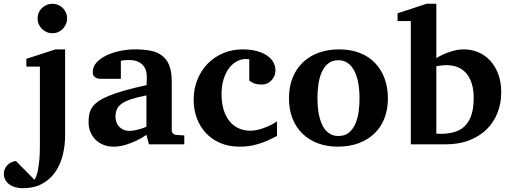

<svg xmlns="http://www.w3.org/2000/svg" viewBox="-110 -760 2691 1011"><path d="M232.9 -46.9Q232.9 7.8 219.7 59.1Q206.5 110.4 178.2 149.9Q150.9 187 109.4 209Q67.9 231 9.8 231Q-10.3 231 -28.3 226.1Q-46.4 221.2 -60.1 211.4Q-73.7 201.7 -81.8 187.5Q-89.8 173.3 -89.8 154.8Q-89.8 141.6 -84.7 129.9Q-79.6 118.2 -70.8 109.1Q-62 100.1 -50.3 94.5Q-38.6 88.9 -25.9 87.9L71.8 187Q77.6 177.7 82 164.8Q86.4 151.9 89.4 137.2Q92.3 122.6 94.2 107.2Q96.2 91.8 97.7 77.1Q100.1 43 100.1 4.9V-409.2H28.8V-450.2L182.1 -500H232.9ZM243.2 -663.1Q243.2 -647 237.1 -632.8Q231 -618.7 220.7 -607.9Q210.4 -597.2 196.3 -591.1Q182.1 -585 166 -585Q149.9 -585 135.7 -591.1Q121.6 -597.2 110.8 -607.9Q100.1 -618.7 94 -632.8Q87.9 -647 87.9 -663.1Q87.9 -679.2 94 -693.4Q100.1 -707.5 110.8 -717.8Q121.6 -728 135.7 -734.1Q149.9 -740.2 166 -740.2Q182.1 -740.2 196.3 -734.1Q210.4 -728 220.7 -717.8Q231 -707.5 237.1 -693.4Q243.2 -679.2 243.2 -663.1Z M674.3 0 661.1 -49.8Q635.3 -32.2 606.9 -18.6Q582 -6.8 551.3 2.7Q520.5 12.2 487.3 12.2Q460 12.2 436.3 3.2Q412.6 -5.9 394.8 -22.7Q377 -39.6 366.7 -63.5Q356.4 -87.4 356.4 -117.2Q356.4 -139.6 360.1 -158.7Q363.8 -177.7 374.8 -194.1Q385.7 -210.4 406.2 -225.3Q426.8 -240.2 460.7 -254.4Q494.6 -268.6 543.9 -282.7Q593.3 -296.9 662.1 -312V-324.2Q662.1 -331.5 662.6 -337.4Q662.6 -344.2 663.1 -351.1Q663.6 -365.2 660.2 -381.6Q656.7 -397.9 646.5 -411.9Q636.2 -425.8 617.7 -434.8Q599.1 -443.8 569.3 -443.8Q559.1 -443.8 551 -443.4Q543 -442.9 537.6 -441.9Q531.2 -440.9 526.4 -439.9V-345.2H423.3Q410.6 -344.2 400.9 -347.7Q392.6 -350.6 385.5 -357.9Q378.4 -365.2 378.4 -380.9Q378.4 -408.7 398.2 -430.7Q418 -452.6 450 -468Q481.9 -483.4 521.7 -491.7Q561.5 -500 601.1 -500Q644 -500 679.7 -493.7Q715.3 -487.3 741 -469Q766.6 -450.7 780.5 -417.5Q794.4 -384.3 794.4 -330.1V-73.2Q794.4 -64 800.8 -57.4Q807.1 -50.8 816.4 -49.8L860.4 -46.9V0ZM661.1 -257.8Q612.8 -248 581.3 -237.8Q549.8 -227.5 531.2 -214.4Q512.7 -201.2 505.4 -184.3Q498 -167.5 498 -145Q498 -129.4 503.2 -116Q508.3 -102.5 517.8 -92.5Q527.3 -82.5 540.5 -76.7Q553.7 -70.8 569.3 -70.8Q585.4 -70.8 601.8 -74.2Q618.2 -77.6 631.3 -81.5Q647 -86.4 661.1 -92.8Z M1348.6 -43.9Q1335.9 -38.1 1317.6 -28.8Q1299.3 -19.5 1275.1 -10.3Q1251 -1 1220.2 5.6Q1189.5 12.2 1151.4 12.2Q1092.8 12.2 1047.9 -7.8Q1002.9 -27.8 972.2 -61.8Q941.4 -95.7 925.5 -140.1Q909.7 -184.6 909.7 -233.9Q909.7 -293 929.9 -342Q950.2 -391.1 985.1 -426.3Q1020 -461.4 1066.9 -480.7Q1113.8 -500 1167.5 -500Q1207 -500 1238.8 -491.9Q1270.5 -483.9 1293.2 -469.2Q1315.9 -454.6 1328.1 -434.3Q1340.3 -414.1 1340.3 -390.1Q1340.3 -373 1334.2 -359.4Q1328.1 -345.7 1318.4 -335.7Q1308.6 -325.7 1295.9 -320.3Q1283.2 -314.9 1269.5 -314.9Q1253.9 -314.9 1243.4 -316.9Q1232.9 -318.8 1225.6 -322Q1218.3 -325.2 1212.9 -328.9Q1207.5 -332.5 1202.6 -335.9V-448.2Q1196.3 -448.2 1192.6 -448.7Q1189 -449.2 1183.6 -449.2Q1160.6 -449.2 1137.9 -437.5Q1115.2 -425.8 1097.2 -402.6Q1079.1 -379.4 1067.9 -344.5Q1056.6 -309.6 1056.6 -263.2Q1056.6 -219.2 1067.1 -183.8Q1077.6 -148.4 1097.2 -123.5Q1116.7 -98.6 1145 -85.2Q1173.3 -71.8 1208.5 -71.8Q1231.4 -71.8 1254.4 -78.1Q1277.3 -84.5 1296.6 -92.8Q1315.9 -101.1 1329.8 -109.1Q1343.8 -117.2 1348.6 -121.1Z M1783.2 -242.2Q1783.2 -263.2 1781.2 -286.4Q1779.3 -309.6 1774.7 -332Q1770 -354.5 1761.7 -374.5Q1753.4 -394.5 1741 -409.7Q1728.5 -424.8 1711.4 -433.8Q1694.3 -442.9 1671.4 -442.9Q1637.7 -442.9 1616.2 -424.3Q1594.7 -405.8 1582.8 -376.7Q1570.8 -347.7 1566.2 -313Q1561.5 -278.3 1561.5 -246.1Q1561.5 -224.6 1563.2 -201.2Q1564.9 -177.7 1569.6 -155.3Q1574.2 -132.8 1582 -112.8Q1589.8 -92.8 1602.3 -77.4Q1614.7 -62 1631.8 -53Q1648.9 -43.9 1672.4 -43.9Q1706.5 -43.9 1728 -62.3Q1749.5 -80.6 1761.7 -109.4Q1773.9 -138.2 1778.6 -173.3Q1783.2 -208.5 1783.2 -242.2ZM1932.6 -241.2Q1932.6 -185.1 1914.8 -138.4Q1897 -91.8 1862.8 -58.3Q1828.6 -24.9 1779.5 -6.3Q1730.5 12.2 1668.5 12.2Q1611.3 12.2 1564.2 -5.4Q1517.1 -22.9 1483.2 -55.7Q1449.2 -88.4 1430.4 -135.5Q1411.6 -182.6 1411.6 -242.2Q1411.6 -303.7 1431.2 -351.6Q1450.7 -399.4 1485.6 -432.4Q1520.5 -465.3 1568.8 -482.7Q1617.2 -500 1675.3 -500Q1737.3 -500 1785.2 -481Q1833 -461.9 1865.7 -427.5Q1898.4 -393.1 1915.5 -345.7Q1932.6 -298.3 1932.6 -241.2Z M2529.3 -273.9Q2529.3 -216.3 2509.8 -166.3Q2490.2 -116.2 2452.9 -79.3Q2415.5 -42.5 2361.1 -21.2Q2306.6 0 2236.3 0H2053.2V-648.9H1983.4V-689.9L2136.2 -740.2H2187.5V-454.1Q2208.5 -466.8 2231.9 -477.1Q2252.4 -485.4 2278.3 -492.7Q2304.2 -500 2332.5 -500Q2372.6 -500 2408.4 -484.9Q2444.3 -469.7 2471.2 -440.7Q2498 -411.6 2513.7 -369.6Q2529.3 -327.6 2529.3 -273.9ZM2384.3 -244.1Q2384.3 -284.7 2375 -316.7Q2365.7 -348.6 2347.7 -371.1Q2329.6 -393.6 2302.5 -405.3Q2275.4 -417 2240.2 -417Q2231 -417 2221.9 -416Q2212.9 -415 2205.1 -414.1L2187.5 -411.1V-56.2Q2196.3 -56.2 2200 -55.7Q2203.6 -55.2 2208.5 -55.2Q2250 -55.2 2282.7 -64.7Q2315.4 -74.2 2337.9 -96.4Q2360.4 -118.7 2372.3 -154.8Q2384.3 -190.9 2384.3 -244.1Z"/></svg>

Font: Charis SIL Am
Style: Bold
Weight: 700
Foundry: SIL International
Version: Version 5.000